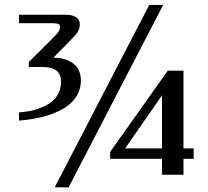

<svg xmlns="http://www.w3.org/2000/svg" viewBox="-20 -723 860 794"><path d="M597.2 -702.6H654.8L263.7 51.8H206.1ZM738.8 -109.4H780.8V-66.4H738.8V-0.5H649.9V-66.4H435.5V-94.7L673.8 -430.7H738.8ZM649.9 -109.4V-328.6L497.6 -109.4ZM58.6 -627V-662.1H250Q269.5 -662.1 281.5 -658Q293.5 -653.8 299.8 -647.7Q306.2 -641.6 308.1 -634.8Q310.1 -627.9 310.1 -622.1Q310.1 -607.9 303 -594.5Q295.9 -581.1 283.2 -568.4L200.7 -484.4Q229 -484.4 250.2 -477.3Q271.5 -470.2 285.9 -457.8Q300.3 -445.3 307.4 -428.2Q314.5 -411.1 314.5 -391.1Q314.5 -361.8 303.7 -338.9Q293 -315.9 274.4 -298.1Q255.9 -280.3 231 -267.6Q206.1 -254.9 177.5 -245.8Q148.9 -236.8 118.4 -231.7Q87.9 -226.6 58.6 -224.1V-258.3Q74.2 -259.3 96.2 -262.5Q118.2 -265.6 145 -275.9Q191.9 -293.5 212.2 -321.5Q232.4 -349.6 232.4 -385.7Q232.4 -398.9 228.5 -409.9Q224.6 -420.9 215.8 -429Q207 -437 192.9 -441.4Q178.7 -445.8 157.7 -445.8H99.1V-466.3L206.1 -573.2Q214.4 -581.5 221.4 -591.3Q228.5 -601.1 228.5 -610.4Q228.5 -620.1 221.4 -623.5Q214.4 -627 198.2 -627Z"/></svg>

Font: Federo
Style: Regular
Weight: 400
Designer: Olexa M. Volochay | Cyreal.org
Foundry: Olexa M. Volochay | Cyreal.org
Version: Version 1.000